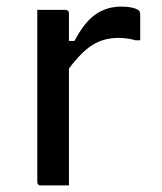

<svg xmlns="http://www.w3.org/2000/svg" viewBox="-20 -562 490 582"><path d="M189 0H104Q93 0 93 -11V-532H178Q189 -532 189 -521V-438H206Q235 -494 269 -518Q303 -542 348 -542Q365 -542 377.5 -539.5Q390 -537 397 -533Q405 -530 405 -518V-440H390Q380 -443 367.5 -445Q355 -447 338 -447Q294 -447 260 -425.5Q226 -404 189 -354Z"/></svg>

Font: Recursive Sn Lnr St
Style: Regular
Weight: 400
Version: Version 1.079;hotconv 1.0.112;makeotfexe 2.5.65598; ttfautoh